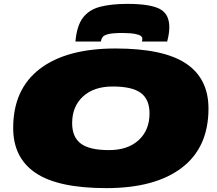

<svg xmlns="http://www.w3.org/2000/svg" viewBox="-20 -960 1120 990"><path d="M528 10Q280 10 164 -68Q48 -146 48 -300Q48 -500 185.5 -605Q323 -710 575 -710Q823 -710 939 -632.5Q1055 -555 1055 -400Q1055 -200 917.5 -95Q780 10 528 10ZM542 -186Q639 -186 695 -237.5Q751 -289 751 -375Q751 -447 706.5 -480.5Q662 -514 561 -514Q464 -514 408 -462.5Q352 -411 352 -325Q352 -253 397 -219.5Q442 -186 542 -186ZM637 -940Q752 -940 802.5 -914.5Q853 -889 853 -820Q853 -801 850 -783Q847 -765 842 -746H712Q713 -751 713.5 -755Q714 -759 714 -760Q714 -774 694.5 -780.5Q675 -787 650.5 -788.5Q626 -790 613 -790Q561 -790 538 -784Q515 -778 508.5 -768Q502 -758 500 -746H369Q376 -827 407.5 -868.5Q439 -910 496 -925Q553 -940 637 -940Z"/></svg>

Font: Georama ExtraExtended Black
Style: Italic
Weight: 900
Width: 8
Italic angle: -9°
Designer: Jean-Baptiste Levee
Foundry: Production Type
Version: Version 1.000